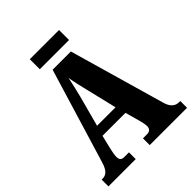

<svg xmlns="http://www.w3.org/2000/svg" viewBox="-233 -988 1124 1124"><g transform="rotate(-45 328.5 -426.0)"><path d="M207 -769H449V-852H207ZM6 0H232V-56H192C168 -56 161 -69 161 -91C161 -110 169 -140 172 -156L191 -234H381L407 -140C410 -129 416 -106 416 -89C416 -64 399 -56 382 -56H348V0H657V-56H648C617 -56 593 -73 580 -118L409 -714H258L80 -127C63 -68 40 -56 11 -56H6ZM210 -298 262 -492C272 -530 281 -572 290 -614C297 -571 307 -530 317 -489L363 -298Z"/></g></svg>

Font: Noto Serif Georgian ExtraCondensed Black
Style: Regular
Weight: 900
Width: 2
Designer: Monotype Design Team, Akaki Razmadze
Foundry: Google LLC
Version: Version 2.003